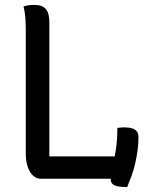

<svg xmlns="http://www.w3.org/2000/svg" viewBox="-20 -728 640 782"><path d="M147 0Q132 0 120 -8.5Q108 -17 100.5 -31Q93 -45 89 -62Q85 -79 85 -97Q85 -157 85 -219Q85 -281 85 -343.5Q85 -406 85 -469.5Q85 -533 85 -596Q85 -629 83.5 -652.5Q82 -676 76 -702Q86 -705 96.5 -706.5Q107 -708 119 -708Q145 -708 158 -699Q171 -690 176 -674Q181 -658 181 -635Q181 -570 181 -502.5Q181 -435 181 -366.5Q181 -298 181 -229Q181 -160 181 -91H459Q471 -91 480.5 -85.5Q490 -80 495 -68.5Q500 -57 501.5 -39.5Q503 -22 501 0ZM458 -207Q462 -207 467 -208Q472 -209 477.5 -209Q483 -209 488 -209Q507 -209 519 -205Q531 -201 537.5 -192.5Q544 -184 544 -169Q544 -143 540.5 -117Q537 -91 531 -64Q525 -37 516 -12.5Q507 12 498 34Q475 34 460 31Q445 28 438 21Q431 14 431 4Q432 -16 438.5 -46Q445 -76 451.5 -116Q458 -156 458 -207Z"/></svg>

Font: Recursive Monospace Casual
Style: Regular
Weight: 400
Version: Version 1.047